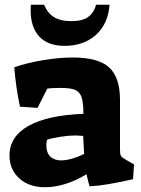

<svg xmlns="http://www.w3.org/2000/svg" viewBox="-20 -775 594 808"><path d="M20 -121Q20 -200 99.5 -245Q179 -290 331 -296Q331 -343 323.5 -365.5Q316 -388 296.5 -396.5Q277 -405 237 -405Q196 -405 179 -402L138 -321L64 -326Q47 -406 40 -492Q96 -511 162.5 -522Q229 -533 287 -533Q393 -533 439 -491.5Q485 -450 485 -354V-145Q485 -127 488.5 -120Q492 -113 504 -106L544 -83L540 -21Q424 6 357 9Q355 3 351 -12.5Q347 -28 344 -42Q305 -17 258.5 -2Q212 13 170 13Q102 13 61 -24.5Q20 -62 20 -121ZM334 -127 330 -203Q306 -205 298 -205Q271 -205 235 -199.5Q199 -194 178 -187Q175 -174 175 -163Q175 -133 191.5 -116.5Q208 -100 237 -100Q277 -100 334 -127ZM109 -732Q109 -747 110 -755H166Q179 -721 206.5 -703.5Q234 -686 280 -686Q327 -686 351.5 -704Q376 -722 384 -755H441Q435 -674 383.5 -628Q332 -582 252 -582Q182 -582 145.5 -621Q109 -660 109 -732Z"/></svg>

Font: Suez One
Style: Regular
Weight: 400
Version: Version 1.000